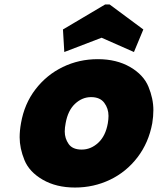

<svg xmlns="http://www.w3.org/2000/svg" viewBox="-20 -833 707 860"><path d="M316 7Q232 7 171.5 -28Q111 -63 89.5 -116Q68 -169 68 -218Q68 -248 74 -281Q89 -368 139 -433Q189 -498 261.5 -533Q334 -568 418 -568Q502 -568 562.5 -533Q623 -498 645 -444.5Q667 -391 667 -340Q667 -312 662 -281Q646 -194 596 -128.5Q546 -63 473 -28Q400 7 316 7ZM346 -163Q387 -163 420 -193.5Q453 -224 463 -281Q466 -299 466 -314Q466 -347 447 -372.5Q428 -398 388 -398Q348 -398 316 -368Q284 -338 274 -281Q270 -261 270 -244Q270 -213 287.5 -188Q305 -163 346 -163ZM268 -600 262 -701 451 -813H471L622 -701L580 -600L435 -664Z"/></svg>

Font: Fz Poppins ExtBd
Style: Italic
Weight: 800
Italic angle: -10°
Designer: Ninad Kale (Devanagari), Jonny Pinhorn (Latin)
Foundry: Indian Type Foundry
Version: Vit hóa bi Vntype.Com & FontZin.Com